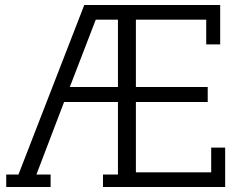

<svg xmlns="http://www.w3.org/2000/svg" viewBox="-20 -750 983 770"><path d="M5 0H183V-50H126L237 -341H453V-50H393V0H883V-158H827V-59H525V-341H813V-401H525V-671H807V-572H863V-730H807H318L54 -50H5ZM453 -671V-401H260L364 -671Z"/></svg>

Font: Glegoo
Style: Regular
Weight: 400
Version: Version 2.0.1; ttfautohint (v0.9) -r 48 -G 60